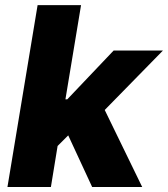

<svg xmlns="http://www.w3.org/2000/svg" viewBox="-20 -748 672 768"><path d="M9.8 0 130.4 -727.5H304.2L241.7 -350.6H249L434.6 -545.9H631.8L398.9 -308.1L548.8 0H348.6L252.9 -206.5L210.4 -164.1L183.6 0Z"/></svg>

Font: Inter Extra Bold
Style: Italic
Weight: 800
Italic angle: -9.39999°
Designer: Rasmus Andersson
Foundry: rsms
Version: Version 4.000;git-3c8e0fc